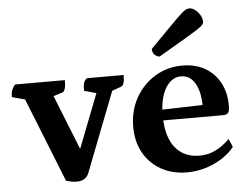

<svg xmlns="http://www.w3.org/2000/svg" viewBox="-51 -776 1101 852"><g transform="rotate(-5 499.0 -350.0)"><path d="M256.4 10.4Q245.4 10.4 232.1 7.7Q218.8 5 210.2 2.2L55.9 -384.8L78.5 -368.2L3 -388.4Q3 -407 7.2 -418.8Q11.5 -430.6 21.9 -443H244Q244 -394.2 228 -389.3L166.2 -370.1L182.3 -390.7L302.1 -90.3H268.3L384.1 -387.9L390.9 -370L324.5 -388.4Q324.5 -413.2 328.3 -424.3Q332 -435.4 342.5 -443H505.7Q505.7 -418.8 501.7 -406.9Q497.7 -395 489.7 -392.1L432.7 -371.4L454.3 -390.8L311.8 -23.8Q298.8 10.4 256.4 10.4Z M749.4 12Q683.4 12 633.4 -16.2Q583.4 -44.4 555.7 -94.3Q528 -144.2 528 -209.5Q528 -281.6 560.1 -338.7Q592.2 -395.8 646.8 -428.9Q701.4 -462 768.1 -462Q826.4 -462 869 -437.6Q911.5 -413.2 935.3 -369.4Q959.1 -325.6 959.1 -266.5Q959.1 -242.1 952.1 -234.5Q945.1 -226.9 929.8 -226.9H618.4V-273.6L854.4 -280.2L842.9 -265.1Q844 -312.7 833.9 -346.1Q823.8 -379.5 804.9 -397.2Q786.1 -414.9 759.4 -414.9Q716.5 -414.9 689.6 -370.7Q662.7 -326.5 662.7 -247.4Q662.7 -187.9 679.8 -145.2Q696.8 -102.5 730.1 -79.7Q763.5 -57 811.5 -57Q847.9 -57 880.8 -72.7Q913.8 -88.5 945 -119.2L960.7 -82.9Q938.4 -54.7 904.2 -33.1Q870.1 -11.5 830.5 0.2Q791 12 749.4 12ZM672.4 -510.9Q660.8 -510.9 650.4 -520.8Q640.1 -530.7 640.1 -547.1Q698.7 -606.5 731.7 -640.2Q764.7 -673.9 781.3 -689Q797.9 -704.1 805.7 -708Q813.6 -712 820.9 -712Q834.5 -712 847.6 -702Q860.6 -692.1 869.1 -677.1Q877.6 -662.1 877.6 -647.1Q877.6 -641.2 872.9 -635Q868.2 -628.9 849.2 -616.2Q830.2 -603.5 788.4 -578.9Q746.6 -554.3 672.4 -510.9Z"/></g></svg>

Font: Pitagon Serif
Style: Regular
Weight: 400
Designer: Travis Tran
Foundry: Pitagon
Version: Version 1.000;gftools[0.9.26]